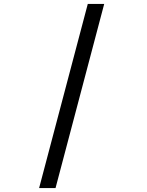

<svg xmlns="http://www.w3.org/2000/svg" viewBox="-20 -820 750 982"><path d="M513 -800 264 142H180L429 -800Z"/></svg>

Font: League Mono
Style: Regular
Weight: 400
Width: 6
Designer: Tyler Finck
Foundry: The League of Moveable Type / Tyler Finck
Version: Version 2.300;RELEASE